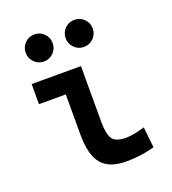

<svg xmlns="http://www.w3.org/2000/svg" viewBox="-137 -850 861 963"><g transform="rotate(-20 293.0 -368.5)"><path d="M373 9.8Q281.7 9.8 241.7 -39.1Q201.7 -87.9 201.7 -195.3V-410.2H58.6V-517.6H321.8V-219.7Q321.8 -158.2 338.4 -130.4Q355 -102.5 412.1 -102.5Q452.1 -102.5 512.7 -121.1L524.4 -10.7Q485.8 0 450 4.9Q414.1 9.8 373 9.8ZM369.1 -602.5Q339.4 -602.5 318.4 -623.8Q297.4 -645 297.4 -674.8Q297.4 -705.1 318.4 -726.1Q339.4 -747.1 369.1 -747.1Q399.4 -747.1 420.7 -726.1Q441.9 -705.1 441.9 -674.8Q441.9 -645 420.7 -623.8Q399.4 -602.5 369.1 -602.5ZM156.2 -602.5Q126.5 -602.5 105.2 -623.8Q84 -645 84 -674.8Q84 -705.1 105.2 -726.1Q126.5 -747.1 156.2 -747.1Q186 -747.1 207 -726.1Q228 -705.1 228 -674.8Q228 -645 207 -623.8Q186 -602.5 156.2 -602.5Z"/></g></svg>

Font: CaskaydiaCove NFP SemiBold
Style: Regular
Weight: 600
Designer: Aaron Bell
Foundry: Saja Typeworks
Version: Version 2111.001; VTT 6.35;Nerd Fonts 3.1.1